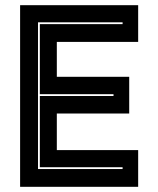

<svg xmlns="http://www.w3.org/2000/svg" viewBox="-20 -720 610 740"><path d="M57.5 0V-700H512.5V-558.5H199V-424H478V-282.5H199V-141.5H512.5V0ZM126.5 -68.5H452.5V-75.5H133.5V-350H417.5V-357H133.5V-627H452.5V-634H126.5Z"/></svg>

Font: Tourney ExtraBold
Style: Regular
Weight: 800
Designer: Tyler Finck
Foundry: Etcetera Type Co
Version: Version 1.015